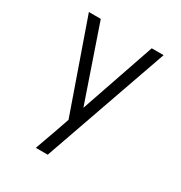

<svg xmlns="http://www.w3.org/2000/svg" viewBox="-172 -857 921 979"><g transform="rotate(30 288.0 -367.5)"><path d="M180 0H250L508 -735H438L288 -298L138 -735H68L253 -207L224 -123Q213 -93 202 -62Q191 -31 180 0Z"/></g></svg>

Font: Iosevka Sparkle Light
Style: Regular
Weight: 300
Designer: Belleve Invis
Foundry: Belleve Invis
Version: Version 4.5.0; ttfautohint (v1.8.3)